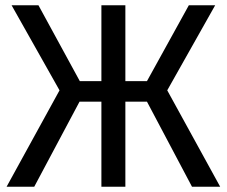

<svg xmlns="http://www.w3.org/2000/svg" viewBox="-20 -709 861 729"><path d="M697 -689H797L615 -366L816 0H709L538 -323H456V0H365V-323H282L110 0H5L206 -366L24 -689H126L283 -401H365V-689H456V-401H538Z"/></svg>

Font: Fira Sans Variable
Style: Regular
Weight: 400
Designer: Carrois Corporate & Edenspiekermann AG
Foundry: Carrois Corporate GbR & Edenspiekermann AG
Version: Version 4.202